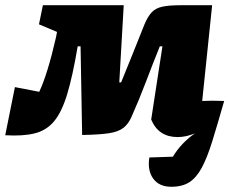

<svg xmlns="http://www.w3.org/2000/svg" viewBox="-70 -515 877 734"><path d="M585 199Q538 199 515.5 167.5Q493 136 501 87L591 84Q622 32 675 -5Q641 9 609 9Q536 9 508 -58L551 -338H541Q514 -271 488 -202.5Q462 -134 433 -69Q421 -41 401.5 -26Q382 -11 345.5 -5.5Q309 0 244 1L238 -338H227Q208 -225 187 -155.5Q166 -86 136.5 -51Q107 -16 62 -5Q17 6 -50 2L-13 -182L80 -164Q96 -198 112 -250Q128 -302 144 -372L148 -393L79 -422L94 -495H403L386 -200H393Q416 -256 438 -311Q460 -366 482 -421Q495 -452 510 -468Q525 -484 551 -489.5Q577 -495 620 -495H741L703 -129Q740 -131 787 -129Q761 -38 741.5 25Q722 88 701.5 126Q681 164 654 181.5Q627 199 585 199Z"/></svg>

Font: Piazzolla Black
Style: Italic
Weight: 900
Italic angle: -11.3°
Designer: Juan Pablo del Peral
Foundry: Huerta Tipografica
Version: Version 1.330